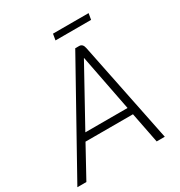

<svg xmlns="http://www.w3.org/2000/svg" viewBox="-209 -972 1040 1107"><g transform="rotate(-30 311.0 -418.5)"><path d="M472 -204H156L44 0H-16L374 -700H400Q424 -700 430 -669L566 0H512ZM182 -251H463L390 -626H389ZM305 -837H542L535 -796H298Z"/></g></svg>

Font: Bai Jamjuree Light
Style: Italic
Weight: 300
Italic angle: -10°
Version: Version 1.000; ttfautohint (v1.6)